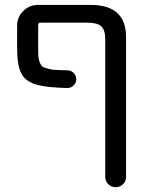

<svg xmlns="http://www.w3.org/2000/svg" viewBox="-20 -567 597 783"><path d="M409.2 -407.2Q409.2 -444.3 393.1 -459.5Q377 -474.6 335.9 -474.6H145.5Q135.7 -474.6 135.7 -464.8V-372.1Q135.7 -345.7 136.7 -334Q137.7 -322.3 143.1 -310.1Q148.4 -297.9 155.3 -293.9Q162.1 -290 180.7 -285.6Q199.2 -281.2 221.7 -281.2Q234.4 -280.3 254.9 -280.3Q269.5 -280.3 280.3 -269.5Q291 -258.8 291 -244.1Q291 -229.5 280.3 -218.8Q269.5 -208 254.9 -208Q172.9 -210 132.8 -220.7Q85 -233.4 67.4 -266.6Q49.8 -299.8 49.8 -371.1V-461.9Q49.8 -497.1 74.7 -522Q99.6 -546.9 134.8 -546.9H350.6Q493.2 -546.9 494.1 -417V154.3Q494.1 171.9 481.9 184.1Q469.7 196.3 451.7 196.3Q433.6 196.3 421.4 184.1Q409.2 171.9 409.2 154.3Z"/></svg>

Font: Gen Jyuu GothicX Regular
Style: Regular
Weight: 400
Designer: [Source Han Sans]
Ryoko NISHIZUKA  (kana & ideographs); Paul D. Hunt (Latin, Greek & Cyrillic); Wenlong ZHANG  (bopomofo
Version: Version 1.002.20150607